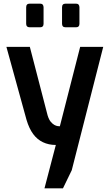

<svg xmlns="http://www.w3.org/2000/svg" viewBox="-20 -792 599 1049"><path d="M223 237 285 0Q246 0 214.5 -15Q183 -30 161 -60Q139 -90 125 -137L15 -536H143L240 -162Q247 -139 257 -127Q267 -115 277 -109.5Q287 -104 295.5 -103Q304 -102 307 -102L418 -536H544L372 138L324 237ZM338 -643Q319 -643 319 -662V-752Q319 -772 338 -772H396Q405 -772 409.5 -766.5Q414 -761 414 -752V-662Q414 -643 396 -643ZM142 -643Q123 -643 123 -662V-752Q123 -772 142 -772H200Q209 -772 213.5 -766.5Q218 -761 218 -752V-662Q218 -643 200 -643Z"/></svg>

Font: Exo Thin SemiBold
Style: Regular
Weight: 600
Version: Version 2.000